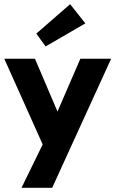

<svg xmlns="http://www.w3.org/2000/svg" viewBox="-30 -692 552 920"><path d="M220 208H73L174.5 0L-9.5 -410.5H137.5L245.5 -157.5L355 -410.5H502.5ZM188.5 -469.5 144 -531 306 -672 379 -580Z"/></svg>

Font: Lucymar Sans
Style: Bold
Weight: 700
Foundry: The League of Moveable Type (original font) / Main changes by Cristiano Sobral with portions from Mirco Monsees
Version: Version 2.001;August 30, 2020;FontCreator 13.0.0.2681 64-bit